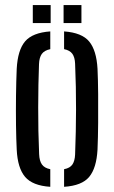

<svg xmlns="http://www.w3.org/2000/svg" viewBox="-20 -731 451 758"><path d="M46 -140.5Q44 -179.5 43.2 -236.5Q42.5 -293.5 43.2 -353.2Q44 -413 46 -459.5Q50 -533.5 79.2 -567.8Q108.5 -602 178.5 -607V-537Q155 -532 145 -518Q135 -504 134 -478Q131 -400.5 130.8 -306.8Q130.5 -213 134.5 -122.5Q135.5 -96 145.5 -81.8Q155.5 -67.5 178.5 -63V6.5Q108.5 2 79 -32.8Q49.5 -67.5 46 -140.5ZM233 6.5V-63Q256.5 -67.5 266 -81.8Q275.5 -96 276.5 -121Q280 -211.5 280.2 -299Q280.5 -386.5 276.5 -479.5Q275.5 -505 265.5 -518.8Q255.5 -532.5 233 -537V-607Q303.5 -602 332.2 -567Q361 -532 365 -459.5Q367 -416.5 367.5 -360Q368 -303.5 367.5 -245.8Q367 -188 365 -140.5Q361 -67.5 332.2 -32.8Q303.5 2 233 6.5ZM231 -640V-711H301.5V-640ZM109.5 -640V-711H180V-640Z"/></svg>

Font: Big Shoulders Stencil Text Medium
Style: Regular
Weight: 500
Designer: Patric King
Foundry: XO Type Co
Version: Version 1.000